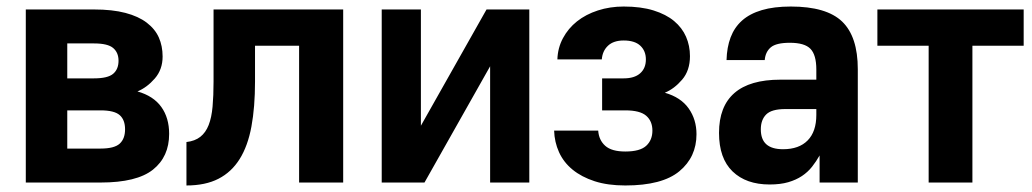

<svg xmlns="http://www.w3.org/2000/svg" viewBox="-20 -559 3161 588"><path d="M59 -530H268Q324 -530 364 -519.5Q404 -509 429.5 -489.5Q455 -470 466.5 -444Q478 -418 478 -386Q478 -346 454 -318.5Q430 -291 401 -279Q450 -265 474 -231.5Q498 -198 498 -149Q498 -79 448.5 -39.5Q399 0 288 0H59ZM288 -104Q330 -104 346.5 -119Q363 -134 363 -163Q363 -192 346.5 -206.5Q330 -221 288 -221H186V-104ZM268 -319Q310 -319 326.5 -333Q343 -347 343 -373Q343 -398 326.5 -412Q310 -426 268 -426H186V-319Z M551 -124Q577 -127 593.5 -140Q610 -153 619 -176Q628 -199 631 -232.5Q634 -266 634 -309V-530H1031V0H896V-419H761V-309Q761 -231 750 -171.5Q739 -112 714 -72Q689 -32 649 -11.5Q609 9 551 9Z M1149 -530H1269V-174L1470 -530H1601V0H1481V-356L1280 0H1149Z M1895 9Q2008 9 2060.5 -34.5Q2113 -78 2113 -148Q2113 -193 2089 -227Q2065 -261 2016 -275Q2045 -287 2069 -315Q2093 -343 2093 -387Q2093 -419 2081 -446.5Q2069 -474 2044.5 -494.5Q2020 -515 1981.5 -527Q1943 -539 1890 -539Q1848 -539 1811 -527Q1774 -515 1747 -493.5Q1720 -472 1704 -442Q1688 -412 1687 -377H1823Q1825 -403 1842 -419Q1859 -435 1890 -435Q1924 -435 1941 -419Q1958 -403 1958 -377Q1958 -350 1940.5 -334.5Q1923 -319 1890 -319H1824V-221H1895Q1940 -221 1959 -204.5Q1978 -188 1978 -159Q1978 -130 1959 -112.5Q1940 -95 1895 -95Q1853 -95 1833.5 -112.5Q1814 -130 1812 -159H1677Q1678 -124 1692 -93Q1706 -62 1733.5 -39.5Q1761 -17 1801 -4Q1841 9 1895 9Z M2337 6Q2265 6 2223.5 -34Q2182 -74 2182 -152Q2182 -233 2229 -274Q2276 -315 2370 -315H2480V-346Q2480 -391 2462 -409.5Q2444 -428 2399 -428Q2357 -428 2340.5 -414Q2324 -400 2322 -375H2205Q2206 -414 2217.5 -444.5Q2229 -475 2252.5 -496Q2276 -517 2313 -528Q2350 -539 2402 -539Q2511 -539 2559 -493Q2607 -447 2607 -347V0H2490V-83Q2480 -65 2467 -48.5Q2454 -32 2436 -20Q2418 -8 2394 -1Q2370 6 2337 6ZM2378 -102Q2427 -102 2453.5 -129Q2480 -156 2480 -207V-225H2385Q2343 -225 2326.5 -208.5Q2310 -192 2310 -163Q2310 -132 2327 -117Q2344 -102 2378 -102Z M2824 -419H2667V-530H3115V-419H2958V0H2824Z"/></svg>

Font: Golos UI VF
Style: Regular
Weight: 400
Designer: A.Korolkova, Vitaly Kuzmin
Foundry: ParaType Ltd
Version: Version 2.000